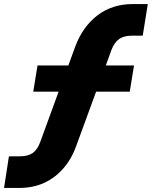

<svg xmlns="http://www.w3.org/2000/svg" viewBox="-77 -736 749 947"><path d="M-57 191 -33 35H21Q61 35 84.5 18.5Q108 2 122 -37L230 -333L245 -284H87L108 -413H288L248 -380L294 -506Q331 -605 404 -660.5Q477 -716 578 -716H652L627 -560H573Q534 -560 510.5 -543.5Q487 -527 472 -488L433 -380L416 -413H584L563 -284H375L415 -333L300 -19Q277 47 235.5 94.5Q194 142 139.5 166.5Q85 191 18 191Z"/></svg>

Font: Nunito Sans 6pt Black
Style: Italic
Weight: 900
Italic angle: -9°
Version: Version 3.101;gftools[0.9.27]